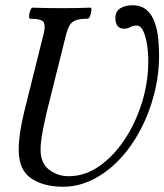

<svg xmlns="http://www.w3.org/2000/svg" viewBox="-20 -696 624 729"><path d="M219 13Q145 13 98 -19Q51 -51 51 -128Q51 -157 56 -191.5Q61 -226 71 -268L146 -569Q153 -595 146.5 -610Q140 -625 94 -625Q90 -625 90.5 -635.5Q91 -646 95 -656.5Q99 -667 104 -667Q127 -666 155.5 -665.5Q184 -665 214 -665Q239 -665 271 -665.5Q303 -666 324 -667Q328 -667 327 -656.5Q326 -646 322 -635.5Q318 -625 313 -625Q282 -625 266.5 -618.5Q251 -612 244 -599.5Q237 -587 232 -569L173 -333Q134 -183 134 -129Q134 -77 166 -52Q198 -27 241 -27Q302 -27 356 -64.5Q410 -102 452 -164.5Q494 -227 518.5 -305Q543 -383 543 -465Q543 -498 538 -528.5Q533 -559 523.5 -579Q514 -599 499 -599Q484 -599 474 -593Q464 -587 452 -587Q434 -587 426 -598Q418 -609 418 -627Q418 -654 437.5 -665Q457 -676 483 -676Q517 -676 537.5 -657.5Q558 -639 568 -609.5Q578 -580 581 -547Q584 -514 584 -486Q584 -412 565.5 -339.5Q547 -267 513.5 -203.5Q480 -140 434.5 -91.5Q389 -43 334 -15Q279 13 219 13Z"/></svg>

Font: Junicode Two Beta Condensed Medium
Style: Italic
Weight: 500
Width: 3
Italic angle: -9°
Version: Version 1.053; ttfautohint (v1.8.4)